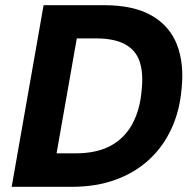

<svg xmlns="http://www.w3.org/2000/svg" viewBox="-20 -720 748 740"><path d="M25 0 148 -700H381Q495 -700 564.5 -660Q634 -620 662 -548Q690 -476 680 -379Q673 -294 641 -224.5Q609 -155 555 -105Q501 -55 426 -27.5Q351 0 257 0ZM198 -129H271Q353 -129 407 -158.5Q461 -188 490.5 -243Q520 -298 526 -373Q533 -438 518.5 -482Q504 -526 462.5 -549Q421 -572 350 -572H276Z"/></svg>

Font: DM Sans 12pt Black
Style: Italic
Weight: 900
Italic angle: -10°
Version: Version 4.004;gftools[0.9.30]